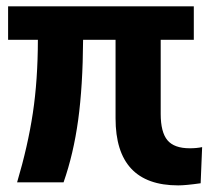

<svg xmlns="http://www.w3.org/2000/svg" viewBox="-20 -565 657 595"><path d="M338.1 -198.2V-441.7H237.5Q236.6 -297.9 222.2 -192.9Q207.8 -87.9 177 0H33Q66.4 -112.5 81.8 -214.8Q97.2 -317.1 97.4 -441.7H5.1V-545.4H580.6V-441.7H478V-212.2Q478 -155.3 498.9 -130.4Q519.8 -105.5 568.1 -105.5Q589.4 -105.5 606.4 -109.1L601.8 2.9Q555.4 9.5 532.2 9.5Q338.1 9.5 338.1 -198.2Z"/></svg>

Font: Min Sans VF VF
Style: Regular
Weight: 400
Designer: Jinseong-Kim, NotoSansCJK, Nunito
Foundry: Jinseong-Kim
Version: Version 1.420;Glyphs 3.1.2 (3151)